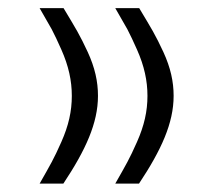

<svg xmlns="http://www.w3.org/2000/svg" viewBox="-20 -448 507 466"><path d="M259.8 -428.2C272 -406.7 281.7 -389.6 289.1 -377C295.9 -363.8 303.7 -347.7 312.5 -327.6C330.1 -288.1 337.9 -252 337.9 -215.3C337.9 -178.2 330.1 -143.1 312.5 -103.5C303.7 -83.5 295.9 -67.4 289.1 -54.7C282.2 -42 272.5 -24.4 259.8 -2.4H317.4C371.6 -84 401.4 -149.4 401.4 -215.3C401.4 -250 394 -283.7 376.5 -321.8C367.7 -340.8 359.4 -357.4 351.1 -372.1C342.8 -386.2 332 -405.3 317.9 -428.2ZM76.2 -428.2C88.4 -406.7 98.1 -389.6 105.5 -377C112.3 -363.8 120.1 -347.7 128.9 -327.6C146.5 -288.1 154.3 -252 154.3 -215.3C154.3 -178.2 146.5 -143.1 128.9 -103.5C120.1 -83.5 112.3 -67.4 105.5 -54.7C98.6 -42 88.9 -24.4 76.2 -2.4H133.8C188 -84 217.8 -149.4 217.8 -215.3C217.8 -250 210.4 -283.7 192.9 -321.8C184.1 -340.8 175.8 -357.4 167.5 -372.1C159.2 -386.2 148.4 -405.3 134.3 -428.2Z"/></svg>

Font: Shabnam Light
Style: Regular
Weight: 300
Foundry: DejaVu fonts team - Redesigned by Saber Rastikerdar - Based on Vazir font
Version: Version 5.0.1